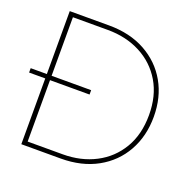

<svg xmlns="http://www.w3.org/2000/svg" viewBox="-124 -825 951 949"><g transform="rotate(20 351.5 -350.0)"><path d="M85 0V-346H0V-369H85V-700H292Q402 -700 483.5 -655Q565 -610 609.5 -531.5Q654 -453 654 -351Q654 -249 609.5 -169.5Q565 -90 483.5 -45Q402 0 292 0ZM110 -23H294Q390 -23 466 -62.5Q542 -102 585.5 -175.5Q629 -249 629 -351Q629 -452 585.5 -525Q542 -598 466 -637.5Q390 -677 294 -677H110V-369H318V-346H110Z"/></g></svg>

Font: MuseoModerno Thin Thin
Style: Regular
Weight: 250
Version: Version 1.003